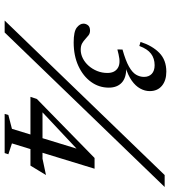

<svg xmlns="http://www.w3.org/2000/svg" viewBox="24 -740 717 804"><g transform="rotate(90 382.0 -338.5)"><path d="M66.5 0 713.5 -670H763.5L116.5 0ZM187.5 -472 188 -493.5Q234.5 -506.5 259.2 -520.5Q284 -534.5 293.2 -550.2Q302.5 -566 302.5 -583.5Q302.5 -604 289.8 -616Q277 -628 253.5 -628Q225.5 -628 205.5 -613Q185.5 -598 173 -564L156 -569Q172 -618.5 202 -647.8Q232 -677 280.5 -677Q317.5 -677 339.8 -658.5Q362 -640 362 -607.5Q362 -587 351.2 -567.5Q340.5 -548 318.2 -532.2Q296 -516.5 261.5 -506L268 -509Q307 -509 327.2 -489.8Q347.5 -470.5 347.5 -436Q347.5 -395 323.5 -361.8Q299.5 -328.5 256.8 -308.8Q214 -289 158 -289Q112.5 -289 96 -302Q79.5 -315 79.5 -330Q79.5 -340 86.2 -348.8Q93 -357.5 108.5 -357.5Q120 -357.5 128 -351.5Q136 -345.5 143.8 -338Q151.5 -330.5 162 -324.5Q172.5 -318.5 189 -318.5Q207 -318.5 224.5 -327.2Q242 -336 255.8 -351.5Q269.5 -367 277.8 -387.2Q286 -407.5 286 -430.5Q286 -460 266.2 -473.2Q246.5 -486.5 208 -477ZM616.5 -346 639.5 -335.5 436 -144.5 434 -158.5H645L713.5 -173L674 -108H386L395 -135L642 -376.5H687L581 -30.5L626.5 -15.5L621.5 0H457.5L462 -15.5L520 -30.5Z"/></g></svg>

Font: Newsreader 18pt
Style: Italic
Weight: 400
Italic angle: -17°
Version: Version 1.003